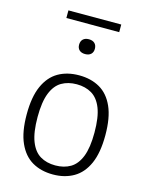

<svg xmlns="http://www.w3.org/2000/svg" viewBox="-130 -956 804 1046"><g transform="rotate(15 272.0 -433.0)"><path d="M272 9.5Q205 9.5 155.2 -19.2Q105.5 -48 77.8 -109.8Q50 -171.5 50 -270.5Q50 -369 77.5 -430.5Q105 -492 154.8 -520.8Q204.5 -549.5 272 -549.5Q339 -549.5 388.8 -521Q438.5 -492.5 466 -431Q493.5 -369.5 493.5 -270.5Q493.5 -172 466 -110.2Q438.5 -48.5 388.5 -19.5Q338.5 9.5 272 9.5ZM272 -41.5Q321 -41.5 357 -62.8Q393 -84 412.8 -134Q432.5 -184 432.5 -269Q432.5 -356 412.8 -406Q393 -456 357 -477.5Q321 -499 272 -499Q223 -499 186.8 -477.8Q150.5 -456.5 130.8 -406.8Q111 -357 111 -272Q111 -185 130.8 -134.8Q150.5 -84.5 186.5 -63Q222.5 -41.5 272 -41.5ZM272 -669.5Q251 -669.5 239.2 -680.5Q227.5 -691.5 227.5 -710.5Q227.5 -730.5 239.2 -741.8Q251 -753 272 -753Q293 -753 304.8 -741.8Q316.5 -730.5 316.5 -710.5Q316.5 -691.5 304.8 -680.5Q293 -669.5 272 -669.5ZM123 -833V-876H421V-833Z"/></g></svg>

Font: Encode Sans Condensed Thin Light
Style: Regular
Weight: 300
Version: Version 3.002